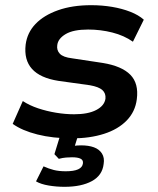

<svg xmlns="http://www.w3.org/2000/svg" viewBox="-20 -524 610 741"><path d="M258 10Q184 10 124.5 -5Q65 -20 29 -46L68 -134Q94 -117 127 -106Q160 -95 196 -89Q232 -83 266 -83Q320 -83 351.5 -99.5Q383 -116 387 -143Q389 -164 375 -176.5Q361 -189 327 -195L205 -212Q135 -223 103.5 -258Q72 -293 79 -352Q85 -398 117 -431.5Q149 -465 204 -484.5Q259 -504 332 -504Q374 -504 412.5 -497.5Q451 -491 483 -478.5Q515 -466 535 -448L493 -363Q459 -387 413.5 -398.5Q368 -410 320 -410Q263 -410 233.5 -392.5Q204 -375 201 -350Q198 -330 211 -316.5Q224 -303 258 -299L377 -281Q450 -269 483 -235.5Q516 -202 508 -141Q502 -93 469 -59Q436 -25 381.5 -7.5Q327 10 258 10ZM229 197Q198 197 168 192Q138 187 119 176L148 118Q168 127 187.5 132Q207 137 234 137Q265 137 281.5 129.5Q298 122 300 107Q302 94 291 88.5Q280 83 258 83Q248 83 235 84Q222 85 207 89L190 71L218 -20H287L263 58L232 45Q248 41 263.5 39Q279 37 293 37Q322 37 342.5 44.5Q363 52 373.5 68.5Q384 85 380 109Q375 153 334.5 175Q294 197 229 197Z"/></svg>

Font: Nunito Sans 10pt SemiExpanded
Style: Bold Italic
Weight: 700
Width: 6
Italic angle: -9°
Designer: Vernon Adams
Foundry: Vernon Adams
Version: Version 3.101;gftools[0.9.27]